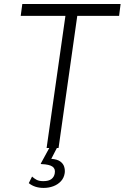

<svg xmlns="http://www.w3.org/2000/svg" viewBox="-20 -743 626 964"><path d="M199.5 200.5Q176.5 200.5 158 194.5Q139.5 188.5 124.5 176.5L141 143.5Q151 153 163.8 159.8Q176.5 166.5 197.5 166.5Q224.5 166.5 238.2 156Q252 145.5 255 127Q259 104 243 93.2Q227 82.5 190 81Q186 81 185 79.8Q184 78.5 186 76L231 -6.5H269L237.5 54.5Q267 56.5 282.2 67.5Q297.5 78.5 302.2 94Q307 109.5 305 125.5Q301.5 150 286 166.8Q270.5 183.5 247.8 192Q225 200.5 199.5 200.5ZM214 0 308.5 -663.5H84L92 -723H585.5L578 -663.5H368L274 0Z"/></svg>

Font: Public Sans Thin ExtraLight
Style: Italic
Weight: 250
Italic angle: -8°
Version: Version 2.001